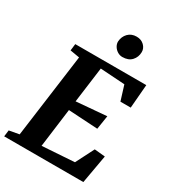

<svg xmlns="http://www.w3.org/2000/svg" viewBox="-236 -1109 1119 1236"><g transform="rotate(30 323.0 -491.0)"><path d="M-8 0 -2 -47.5 72 -61 155.5 -681 85.5 -693 91.5 -743H619.5L605 -567.5H528.5L494.5 -677L312.5 -689L277.5 -425L502.5 -444L486.5 -342L268.5 -355L231 -67.5L470 -83.5L539 -219L618 -211.5L580.5 0ZM394.5 -822.5Q375.5 -822.5 358.5 -833Q341.5 -843.5 331.2 -860.5Q321 -877.5 321.5 -896Q324 -933 348 -957.8Q372 -982.5 410.5 -982.5Q445 -982.5 466.8 -961.2Q488.5 -940 488 -912Q487.5 -874.5 463.5 -848.5Q439.5 -822.5 394.5 -822.5Z"/></g></svg>

Font: Merriweather 24pt ExtraBold
Style: Italic
Weight: 800
Italic angle: -7.8°
Version: Version 2.101